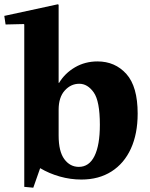

<svg xmlns="http://www.w3.org/2000/svg" viewBox="-48 -826 697 894"><path d="M65 44V-712L63 -714L-22 -712L-28 -752L221 -806L225 -804V-440H227Q254 -485 301 -512.5Q348 -540 406 -540Q488 -540 540.5 -481.5Q593 -423 593 -297Q593 -203 561.5 -134Q530 -65 471 -27.5Q412 10 331 10Q280 10 230.5 -4Q181 -18 139 -43L107 48ZM319 -49Q367 -49 392 -99.5Q417 -150 417 -245Q417 -355 388.5 -395.5Q360 -436 321 -436Q282 -436 253.5 -404.5Q225 -373 225 -315V-195Q225 -121 251.5 -85Q278 -49 319 -49Z"/></svg>

Font: Minipax
Style: Bold
Weight: 700
Designer: Raphaël Ronot, Igor Stepanchenko (Cyrillic)
Foundry: steppetype
Version: Version 1.002